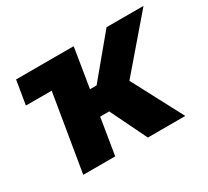

<svg xmlns="http://www.w3.org/2000/svg" viewBox="-112 -710 957 885"><g transform="rotate(-30 366.0 -268.0)"><path d="M33.2 -408.7 54.2 -535.6H249L228 -408.7ZM102.5 0 191.4 -535.6H360.8L326.7 -326.2H361.8L535.6 -535.6H732.4L503.4 -269L645.5 0H446.3L352.1 -193.4H304.2L272.5 0Z"/></g></svg>

Font: Inter 20pt ExtraBold
Style: Italic
Weight: 800
Italic angle: -9.3988°
Version: Version 4.001;git-66647c0bb